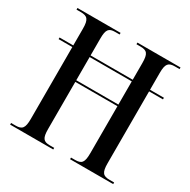

<svg xmlns="http://www.w3.org/2000/svg" viewBox="-160 -866 1009 1018"><g transform="rotate(30 345.0 -357.0)"><path d="M30 0H294V-10H267C228 -10 216 -24 216 -81V-369H474V-82C474 -24 462 -10 422 -10H397V0H661V-10H633C593 -10 580 -24 580 -81V-521H665V-531H580V-634C580 -690 593 -704 633 -704H661V-714H397V-704H421C462 -704 474 -690 474 -633V-531H216V-634C216 -690 228 -704 267 -704H294V-714H30V-704H55C97 -704 110 -690 110 -633V-531H26V-521H110V-81C110 -24 97 -10 58 -10H30ZM216 -379V-521H474V-379Z"/></g></svg>

Font: Noto Serif Display Condensed Medium
Style: Regular
Weight: 500
Width: 3
Designer: Monotype Design Team
Foundry: Monotype Imaging Inc.
Version: Version 2.009